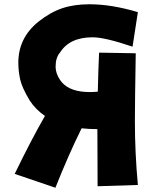

<svg xmlns="http://www.w3.org/2000/svg" viewBox="-20 -803 758 901"><path d="M363 -201Q302 -78 240 78L49 13Q127 -148 191 -259Q147 -289 119 -332Q83 -392 74.5 -431Q66 -470 66 -509Q66 -625 160 -701Q217 -746 272.5 -764.5Q328 -783 400 -783Q503 -783 627 -746L602 -584Q472 -628 415 -628Q307 -628 262 -557Q241 -533 241 -491Q241 -453 270 -417Q310 -371 401 -371Q419 -371 439 -373Q441 -471 445 -556L617 -553Q613 -321 613 -235Q613 -87 627 65L438 71L437 -197Q396 -197 363 -201Z"/></svg>

Font: KN Bobohei
Style: Bold
Weight: 700
Designer: Kingnam Type Foundry
Version: Version 1.710;March 18, 2023